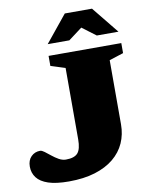

<svg xmlns="http://www.w3.org/2000/svg" viewBox="-99 -988 844 1074"><g transform="rotate(-10 323.0 -451.0)"><path d="M546.5 -250.5Q546.5 -193.5 525 -145.2Q503.5 -97 460.5 -61.5Q417.5 -26 353.5 -6.2Q289.5 13.5 205 13.5Q132.5 13.5 88.2 -1.2Q44 -16 23.5 -43Q3 -70 3 -106Q3 -142 23.8 -162.8Q44.5 -183.5 75 -183.5Q84.5 -183.5 99.2 -172.5Q114 -161.5 131.8 -147Q149.5 -132.5 169.5 -121.2Q189.5 -110 209.5 -110Q257.5 -110 276.8 -132.2Q296 -154.5 296 -209.5V-615L214 -641V-698H627V-641L546.5 -615ZM401 -837.5H442L343.5 -763.5H220.5L344.5 -916H499L622.5 -763.5H499.5Z"/></g></svg>

Font: Newsreader 9pt ExtraBold
Style: Regular
Weight: 800
Designer: Hugues Gentile
Foundry: Production Type
Version: Version 1.003